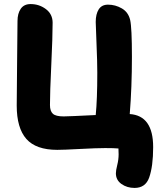

<svg xmlns="http://www.w3.org/2000/svg" viewBox="-20 -715 780 953"><path d="M647.9 217.8Q610.4 217.8 582.8 198.2Q555.2 178.7 555.2 145Q555.2 130.9 562 104Q568.8 77.1 568.8 50.8Q568.8 31.7 567.9 22Q546.9 20 502 20Q459.5 20 377.4 24.4Q295.4 28.8 264.2 28.8Q158.7 28.8 110.8 -25.4Q63 -79.6 63 -190.9Q63 -262.7 64.9 -408.7Q66.9 -554.7 66.9 -610.8Q66.9 -647.9 83 -671.4Q99.1 -694.8 131.8 -694.8Q174.8 -694.8 208 -669.7Q241.2 -644.5 241.2 -602.1Q241.2 -532.7 234.6 -394Q228 -255.4 228 -193.8Q228 -163.6 242.4 -150.4Q256.8 -137.2 295.9 -137.2Q319.3 -137.2 455.1 -144Q462.9 -220.7 462.9 -354Q462.9 -409.2 459 -499.5Q455.1 -589.8 455.1 -606Q455.1 -645 470 -668.5Q484.9 -691.9 516.1 -691.9Q552.7 -691.9 584.7 -673.3Q616.7 -654.8 626 -616.2Q634.8 -577.6 634.8 -433.1Q634.8 -282.2 624 -148.9Q740.2 -141.1 740.2 15.1Q740.2 110.8 720.2 167Q701.7 217.8 647.9 217.8Z"/></svg>

Font: Shantell Sans Bouncy
Style: Regular
Weight: 800
Designer: Stephen Nixon, Anya Danilova, Shantell Martin
Foundry: Arrow Type
Version: Version 1.006;[9816181b4]